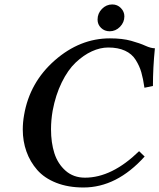

<svg xmlns="http://www.w3.org/2000/svg" viewBox="-20 -830 714 860"><path d="M354 9.8Q285.2 9.8 231.9 -11.2Q178.7 -32.2 146.7 -68.8Q114.7 -105.5 98.4 -151.4Q82 -197.3 82 -250Q82 -282.2 87.9 -314.9Q112.8 -460.9 225.3 -559.6Q337.9 -658.2 472.2 -658.2Q528.3 -658.2 567.6 -647.2Q606.9 -636.2 631.3 -625Q655.8 -613.8 673.8 -613.8Q665 -526.9 665 -444.8L627 -437Q621.1 -478 613 -506.1Q605 -534.2 587.9 -561.5Q570.8 -588.9 539.8 -603Q508.8 -617.2 464.8 -617.2Q428.7 -617.2 391.4 -600.1Q354 -583 319.1 -550Q284.2 -517.1 256.6 -460.9Q229 -404.8 215.8 -334Q208.5 -291.5 208.5 -251Q208.5 -190.9 223.6 -143.6Q238.8 -96.2 273.9 -65.2Q309.1 -34.2 360.8 -34.2Q481 -34.2 603 -152.8L627.9 -128.9Q502.9 9.8 354 9.8ZM417 -742.2Q417 -770 436.5 -790Q456.1 -810.1 482.9 -810.1Q505.9 -810.1 521.5 -793.9Q537.1 -777.8 537.1 -756.8Q537.1 -730 517.6 -710Q498 -689.9 471.2 -689.9Q448.2 -689.9 432.6 -705.1Q417 -720.2 417 -742.2Z"/></svg>

Font: Linux Libertine
Style: Semibold Italic
Weight: 600
Italic angle: -11.5°
Designer: Philipp H. Poll
Foundry: Philipp H. Poll
Version: Version 5.1.2 ; ttfautohint (v0.9)